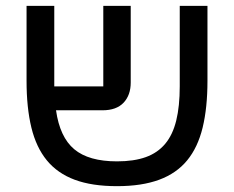

<svg xmlns="http://www.w3.org/2000/svg" viewBox="-20 -626 802 658"><path d="M381 12Q295 12 236 -10Q177 -32 140.5 -76.5Q104 -121 87.5 -189Q71 -257 71 -349V-606H166V-330H334V-606H428V-343Q428 -300 403.5 -274Q379 -248 331 -248H172Q185 -156 234.5 -114.5Q284 -73 381 -73Q439 -73 479.5 -87.5Q520 -102 546 -133Q572 -164 584 -213Q596 -262 596 -330V-606H691V-349Q691 -257 674.5 -189Q658 -121 621.5 -76.5Q585 -32 525.5 -10Q466 12 381 12Z"/></svg>

Font: IBM Plex Sans Hebrew Text
Style: Regular
Weight: 450
Designer: Mike Abbink, Paul van der Laan, Pieter van Rosmalen, Yanek Iontef
Foundry: Bold Monday
Version: Version 1.2